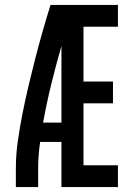

<svg xmlns="http://www.w3.org/2000/svg" viewBox="-20 -755 540 775"><path d="M44 0V-74Q44 -130 52 -186Q60 -242 71 -297.5Q82 -353 95 -408Q108 -463 122 -517.5Q136 -572 151.5 -626.5Q167 -681 184 -735H456V-647H317V-426H436V-338H317V-88H456V0H228V-182H142Q138 -155 136 -128Q134 -101 134 -74V0ZM154 -260H228V-569Q206 -493 187 -415.5Q168 -338 154 -260Z"/></svg>

Font: Iosevka Term Curly Semibold
Style: Regular
Weight: 600
Designer: Belleve Invis
Foundry: Belleve Invis
Version: Version 32.3.0